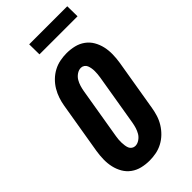

<svg xmlns="http://www.w3.org/2000/svg" viewBox="-285 -993 1070 1070"><g transform="rotate(-45 250.0 -458.5)"><path d="M207 8Q176 8 147 1Q118 -6 94.5 -23Q71 -40 56.5 -65Q42 -90 35.5 -118.5Q29 -147 29.5 -178Q30 -209 35 -240L86 -545Q90 -570 98.5 -595.5Q107 -621 121 -644.5Q135 -668 155 -687.5Q175 -707 199.5 -720Q224 -733 250.5 -738Q277 -743 302 -743Q333 -743 362 -736Q391 -729 414.5 -712Q438 -695 452.5 -670Q467 -645 473.5 -616.5Q480 -588 479.5 -557Q479 -526 474 -495L423 -190Q419 -165 411 -139.5Q403 -114 388.5 -90.5Q374 -67 354 -47.5Q334 -28 309.5 -15Q285 -2 258.5 3Q232 8 207 8ZM208 -106Q225 -106 241 -117Q257 -128 266 -143.5Q275 -159 280 -175.5Q285 -192 288 -209L339 -514Q341 -526 342 -538Q343 -550 343 -561.5Q343 -573 341 -584.5Q339 -596 335 -606Q331 -616 321.5 -622.5Q312 -629 301 -629Q284 -629 268 -618Q252 -607 243 -591.5Q234 -576 229 -559.5Q224 -543 221 -526L170 -221Q168 -209 167 -197Q166 -185 166.5 -173.5Q167 -162 168.5 -150.5Q170 -139 174 -129Q178 -119 187.5 -112.5Q197 -106 208 -106ZM491 -845H191L190 -925H490Z"/></g></svg>

Font: Iosevka Curly Slab Heavy
Style: Italic
Weight: 900
Italic angle: -9°
Monospace: yes
Designer: Belleve Invis
Foundry: Belleve Invis
Version: Version 22.1.2; ttfautohint (v1.8.4)